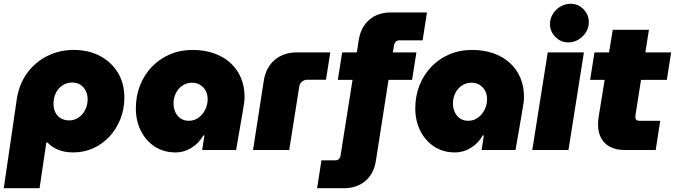

<svg xmlns="http://www.w3.org/2000/svg" viewBox="-44 -796 3582 1019"><path d="M-24 203 45 -269Q57 -349 99.5 -407.5Q142 -466 206.5 -498.5Q271 -531 346 -531Q426 -531 486.5 -499Q547 -467 581.5 -410.5Q616 -354 616 -278Q616 -218 595.5 -165.5Q575 -113 538.5 -73Q502 -33 452.5 -10Q403 13 344 13Q298 13 263 -2Q228 -17 208 -40H202L166 203ZM324 -157Q350 -157 372 -171.5Q394 -186 407.5 -211.5Q421 -237 421 -269Q421 -295 410.5 -315Q400 -335 382 -346.5Q364 -358 339 -358Q312 -358 289.5 -344Q267 -330 253.5 -304.5Q240 -279 240 -244Q240 -219 250 -199Q260 -179 279 -168Q298 -157 324 -157Z M889 13Q824 13 776.5 -18.5Q729 -50 703 -103Q677 -156 677 -220Q677 -287 699.5 -343.5Q722 -400 762.5 -442Q803 -484 858 -507.5Q913 -531 978 -531Q1041 -531 1092 -513Q1143 -495 1179.5 -461.5Q1216 -428 1235 -382.5Q1254 -337 1254 -282Q1254 -269 1252 -252.5Q1250 -236 1243 -196L1209 0H1029L1041 -77H1035Q1011 -35 971.5 -11Q932 13 889 13ZM958 -155Q988 -155 1010.5 -172Q1033 -189 1045.5 -215Q1058 -241 1058 -269Q1058 -295 1047.5 -314.5Q1037 -334 1018.5 -345.5Q1000 -357 975 -357Q947 -357 924.5 -342Q902 -327 889.5 -302Q877 -277 877 -247Q877 -221 887 -200Q897 -179 915 -167Q933 -155 958 -155Z M1299 0 1356 -368Q1367 -438 1414 -478Q1461 -518 1533 -518H1709L1686 -373H1588Q1571 -373 1558.5 -362.5Q1546 -352 1544 -335L1491 0Z M1639 203 1662 55H1736Q1743 55 1749 52Q1755 49 1758.5 43.5Q1762 38 1763 32L1827 -372H1749L1772 -518H1850L1860 -584Q1871 -652 1916 -691Q1961 -730 2031 -730H2222L2199 -582H2075Q2065 -582 2057.5 -575.5Q2050 -569 2048 -559L2041 -518H2166L2143 -372H2018L1951 57Q1941 125 1895.5 164Q1850 203 1780 203Z M2372 13Q2307 13 2259.5 -18.5Q2212 -50 2186 -103Q2160 -156 2160 -220Q2160 -287 2182.5 -343.5Q2205 -400 2245.5 -442Q2286 -484 2341 -507.5Q2396 -531 2461 -531Q2524 -531 2575 -513Q2626 -495 2662.5 -461.5Q2699 -428 2718 -382.5Q2737 -337 2737 -282Q2737 -269 2735 -252.5Q2733 -236 2726 -196L2692 0H2512L2524 -77H2518Q2494 -35 2454.5 -11Q2415 13 2372 13ZM2441 -155Q2471 -155 2493.5 -172Q2516 -189 2528.5 -215Q2541 -241 2541 -269Q2541 -295 2530.5 -314.5Q2520 -334 2501.5 -345.5Q2483 -357 2458 -357Q2430 -357 2407.5 -342Q2385 -327 2372.5 -302Q2360 -277 2360 -247Q2360 -221 2370 -200Q2380 -179 2398 -167Q2416 -155 2441 -155Z M2781 0 2863 -518H3055L2973 0ZM2972 -571Q2932 -571 2903.5 -600Q2875 -629 2875 -668Q2875 -698 2890.5 -722.5Q2906 -747 2931 -761.5Q2956 -776 2984 -776Q3025 -776 3053 -747Q3081 -718 3081 -678Q3081 -649 3065.5 -624.5Q3050 -600 3025.5 -585.5Q3001 -571 2972 -571Z M3271 0Q3204 0 3167 -36Q3130 -72 3130 -136Q3130 -155 3133 -174L3208 -638H3400L3331 -200Q3328 -181 3328 -174Q3328 -166 3333 -160.5Q3338 -155 3348 -155H3460L3436 0ZM3088 -372 3111 -518H3518L3495 -372Z"/></svg>

Font: MuseoModerno Black
Style: Italic
Weight: 900
Italic angle: -9°
Designer: Pablo Cosgaya, Héctor Gatti, Marcela Romero, and the Authors of The MuseoModerno Project.
Foundry: Omnibus-Type Team
Version: Version 1.003